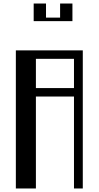

<svg xmlns="http://www.w3.org/2000/svg" viewBox="-20 -1070 560 1090"><path d="M70 -784H450V0H400V-522H183.8V0H70ZM400 -570V-736H183.8V-570ZM241.2 -1050V-970H321.2V-1050H391.2V-950H171.2V-1050Z"/></svg>

Font: Facade Sud
Style: Regular
Weight: 100
Designer: Éléonore Fines
Foundry: Velvetyne Type Foundry
Version: Version 1.001;Glyphs 3.2 (3202)